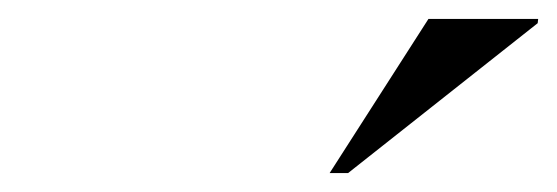

<svg xmlns="http://www.w3.org/2000/svg" viewBox="-20 -752 589 203"><path d="M328.5 -569 433 -732H549L548.5 -727.5L348 -569Z"/></svg>

Font: Newsreader 72pt SemiBold
Style: Italic
Weight: 600
Italic angle: -17°
Designer: Hugues Gentile
Foundry: Production Type
Version: Version 1.003; ttfautohint (v1.8.3)